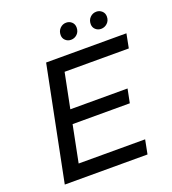

<svg xmlns="http://www.w3.org/2000/svg" viewBox="-155 -994 996 1110"><g transform="rotate(-20 343.0 -438.5)"><path d="M169 -87H578L561 0H52L192 -700H686L669 -613H274L231 -398H583L566 -313H214ZM558 -774Q538 -774 524 -787Q510 -800 510 -820Q510 -845 526 -861Q542 -877 565 -877Q584 -877 598.5 -864Q613 -851 613 -830Q613 -805 596.5 -789.5Q580 -774 558 -774ZM373 -774Q353 -774 339 -787Q325 -800 325 -820Q325 -845 341 -861Q357 -877 379 -877Q399 -877 413 -864Q427 -851 427 -830Q427 -805 411 -789.5Q395 -774 373 -774Z"/></g></svg>

Font: Montserrat Medium
Style: Italic
Weight: 500
Italic angle: -11.3°
Designer: Julieta Ulanovsky
Foundry: Julieta Ulanovsky
Version: Version 9.000; ttfautohint (v1.8.4.7-5d5b)